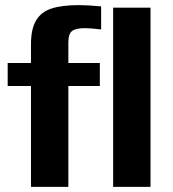

<svg xmlns="http://www.w3.org/2000/svg" viewBox="-20 -730 676 750"><path d="M101 -394H10V-484H101V-557Q101 -616 120.5 -649.5Q140 -683 180.5 -696.5Q221 -710 289 -710Q323 -710 375 -705V-615Q332 -620 312 -620Q275 -620 261 -608.5Q247 -597 247 -565V-484H370V-394H247V0H101ZM422 -700H568V0H422Z"/></svg>

Font: Play
Style: Bold
Weight: 700
Designer: Jonas Hecksher (Cyrillic expansion: Cyreal)
Foundry: Jonas Hecksher, Playtype, e-types AS
Version: Version 2.101; ttfautohint (v1.5.65-e2d9)